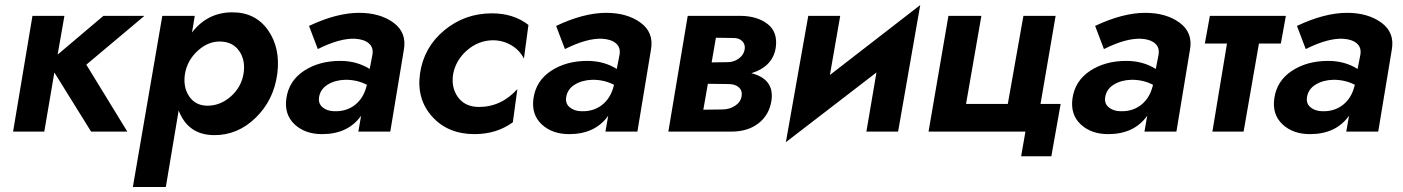

<svg xmlns="http://www.w3.org/2000/svg" viewBox="-20 -523 5575 763"><path d="M109 -460H236L209 -306L391 -460H554L323 -266L486 0H342L196 -235L156 0H32Z M639 220H508L625 -460H754L743 -394Q804 -473 901 -474Q994 -475 1044.5 -404Q1095 -333 1082 -230Q1068 -125 996 -55Q924 15 830 14Q727 13 690 -84ZM948 -231Q956 -284 930.5 -320.5Q905 -357 855 -358Q807 -359 765.5 -321Q724 -283 715 -229Q707 -177 731.5 -140.5Q756 -104 802 -103Q854 -102 896.5 -139Q939 -176 948 -231Z M1243 -328 1208 -420Q1318 -472 1407 -472Q1490 -472 1543.5 -433Q1597 -394 1585 -326L1531 0H1404L1415 -63Q1363 10 1260 10Q1192 10 1150.5 -29Q1109 -68 1118 -132Q1128 -202 1188 -241.5Q1248 -281 1332 -281Q1398 -281 1449 -249L1460 -305Q1465 -334 1446 -350.5Q1427 -367 1391 -369Q1331 -372 1243 -328ZM1248 -137Q1244 -112 1261.5 -97Q1279 -82 1307 -81Q1356 -79 1390.5 -106Q1425 -133 1437 -182L1438 -186Q1400 -206 1353 -206Q1312 -205 1282.5 -187Q1253 -169 1248 -137Z M1781 -230Q1772 -176 1799.5 -137.5Q1827 -99 1881 -98Q1971 -97 2036 -169L2018 -37Q1953 10 1866 10Q1760 10 1697.5 -59.5Q1635 -129 1649 -230Q1664 -335 1745.5 -402.5Q1827 -470 1935 -470Q2021 -470 2080 -424L2062 -290Q2045 -324 2011.5 -343.5Q1978 -363 1938 -363Q1881 -362 1836.5 -323.5Q1792 -285 1781 -230Z M2225 -328 2190 -420Q2300 -472 2389 -472Q2472 -472 2525.5 -433Q2579 -394 2567 -326L2513 0H2386L2397 -63Q2345 10 2242 10Q2174 10 2132.5 -29Q2091 -68 2100 -132Q2110 -202 2170 -241.5Q2230 -281 2314 -281Q2380 -281 2431 -249L2442 -305Q2447 -334 2428 -350.5Q2409 -367 2373 -369Q2313 -372 2225 -328ZM2230 -137Q2226 -112 2243.5 -97Q2261 -82 2289 -81Q2338 -79 2372.5 -106Q2407 -133 2419 -182L2420 -186Q2382 -206 2335 -206Q2294 -205 2264.5 -187Q2235 -169 2230 -137Z M2713 -460H2924Q2990 -459 3030.5 -427.5Q3071 -396 3063 -335Q3052 -259 2966 -232Q3057 -209 3046 -125Q3038 -68 2995.5 -34Q2953 0 2886 0H2636ZM2896 -372 2825 -373 2808 -275 2872 -276Q2896 -276 2915.5 -290Q2935 -304 2939 -325Q2943 -345 2930.5 -358.5Q2918 -372 2896 -372ZM2875 -189 2793 -190 2775 -87 2849 -88Q2879 -88 2901 -102.5Q2923 -117 2927 -140Q2931 -162 2916.5 -175.5Q2902 -189 2875 -189Z M3319 -460 3278 -225 3637 -503 3549 0H3423L3463 -235L3103 42L3192 -460Z M4115 -110H4195L4158 98H4038L4055 0H3670L3749 -460H3880L3819 -110H3985L4047 -460H4175Z M4367 -328 4332 -420Q4442 -472 4531 -472Q4614 -472 4667.5 -433Q4721 -394 4709 -326L4655 0H4528L4539 -63Q4487 10 4384 10Q4316 10 4274.5 -29Q4233 -68 4242 -132Q4252 -202 4312 -241.5Q4372 -281 4456 -281Q4522 -281 4573 -249L4584 -305Q4589 -334 4570 -350.5Q4551 -367 4515 -369Q4455 -372 4367 -328ZM4372 -137Q4368 -112 4385.5 -97Q4403 -82 4431 -81Q4480 -79 4514.5 -106Q4549 -133 4561 -182L4562 -186Q4524 -206 4477 -206Q4436 -205 4406.5 -187Q4377 -169 4372 -137Z M4788 -460H5090L5070 -350H4983L4922 0H4798L4856 -350H4768Z M5169 -328 5134 -420Q5244 -472 5333 -472Q5416 -472 5469.5 -433Q5523 -394 5511 -326L5457 0H5330L5341 -63Q5289 10 5186 10Q5118 10 5076.5 -29Q5035 -68 5044 -132Q5054 -202 5114 -241.5Q5174 -281 5258 -281Q5324 -281 5375 -249L5386 -305Q5391 -334 5372 -350.5Q5353 -367 5317 -369Q5257 -372 5169 -328ZM5174 -137Q5170 -112 5187.5 -97Q5205 -82 5233 -81Q5282 -79 5316.5 -106Q5351 -133 5363 -182L5364 -186Q5326 -206 5279 -206Q5238 -205 5208.5 -187Q5179 -169 5174 -137Z"/></svg>

Font: Jost* 600 Semi
Style: Italic
Weight: 600
Italic angle: -10°
Version: Version 3.500